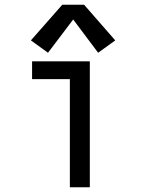

<svg xmlns="http://www.w3.org/2000/svg" viewBox="-20 -788 616 808"><path d="M182 -566 288 -706 393 -566 465 -618 334 -768H242L110 -618ZM274 0H358V-530H115V-455H274Z"/></svg>

Font: Iosevka SS01 Extended
Style: Regular
Weight: 400
Width: 7
Monospace: yes
Designer: Belleve Invis
Foundry: Belleve Invis
Version: Version 3.4.7; ttfautohint (v1.8.3)